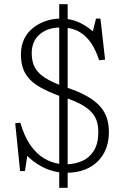

<svg xmlns="http://www.w3.org/2000/svg" viewBox="-20 -803 585 908"><path d="M260 85V12Q214 5 175 -16.5Q136 -38 109 -66L98 6H75L52 -220L76 -223Q95 -158 123.5 -117Q152 -76 187 -55Q222 -34 260 -28V-350Q253 -352 246 -355Q239 -358 232 -361Q187 -379 157.5 -398Q128 -417 111 -439Q94 -461 86.5 -487Q79 -513 79 -545Q79 -587 94 -618Q109 -649 135 -670Q161 -691 193.5 -702.5Q226 -714 260 -715V-783H300V-713Q333 -708 362.5 -693Q392 -678 419 -655L434 -715H455L477 -521L449 -518Q432 -569 410 -600.5Q388 -632 361 -649Q334 -666 300 -671V-387Q305 -386 311 -384Q317 -382 321 -380Q375 -360 409.5 -337Q444 -314 462.5 -288.5Q481 -263 488 -235.5Q495 -208 495 -178Q495 -136 482 -101.5Q469 -67 444 -41.5Q419 -16 383 -1.5Q347 13 300 14V85ZM300 -26Q338 -28 370.5 -42.5Q403 -57 424 -90.5Q445 -124 445 -179Q445 -212 434.5 -239Q424 -266 393 -290.5Q362 -315 300 -337ZM260 -402V-673Q202 -671 166 -639Q130 -607 130 -551Q130 -520 140 -494Q150 -468 178.5 -445.5Q207 -423 260 -402Z"/></svg>

Font: Literata ExtraLight
Style: Regular
Weight: 250
Designer: Latin by Veronika Burian and Jose Scaglione. Greek by Irene Vlachou. Cyrillic by Vera Evstafieva.
Foundry: TypeTogether
Version: Version 3.103;gftools[0.9.29]